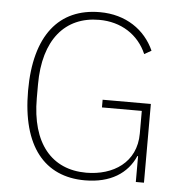

<svg xmlns="http://www.w3.org/2000/svg" viewBox="-52 -760 777 821"><g transform="rotate(5 336.5 -349.0)"><path d="M560 0H595V-338H388V-305H559V-208C559 -83 460 -21 345 -21C197 -21 107 -126 107 -320V-379C107 -572 198 -677 344 -677C438 -677 513 -629 548 -548L578 -565C539 -652 456 -710 344 -710C169 -710 67 -587 67 -349C67 -110 169 12 342 12C452 12 524 -35 557 -111H560Z"/></g></svg>

Font: IBM Plex Devanagari ExtraLight
Style: Regular
Weight: 200
Designer: Mike Abbink, Paul van der Laan, Pieter van Rosmalen, Erin McLaughlin
Foundry: Bold Monday
Version: Version 1.0